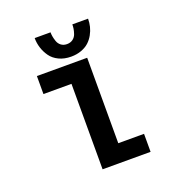

<svg xmlns="http://www.w3.org/2000/svg" viewBox="-122 -769 815 872"><g transform="rotate(-20 285.0 -333.0)"><path d="M398.5 -665.5Q398.5 -646 394 -627.5Q389.5 -609 379.5 -591Q369.5 -573 354.8 -559.5Q340 -546 317.8 -537.8Q295.5 -529.5 268.5 -529.5Q235 -529.5 209.5 -541.8Q184 -554 169.5 -574.5Q155 -595 147.8 -618Q140.5 -641 140.5 -665.5H217Q217 -656 218.8 -645.5Q220.5 -635 225.2 -621Q230 -607 241.5 -598.2Q253 -589.5 269.5 -589.5Q286.5 -589.5 298.2 -598.2Q310 -607 314.8 -621Q319.5 -635 321 -645.2Q322.5 -655.5 322.5 -665.5ZM334 -87H458.5V0H226.5V-413H91V-500H334Z"/></g></svg>

Font: League Mono Narrow Medium
Style: Regular
Weight: 500
Width: 3
Designer: Tyler Finck
Foundry: The League of Moveable Type / Tyler Finck
Version: Version 2.210